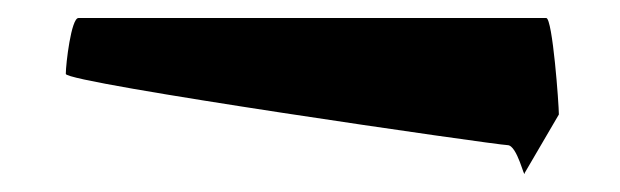

<svg xmlns="http://www.w3.org/2000/svg" viewBox="-20 -380 688 213"><path d="M53 -298C53 -288 532 -219 543 -219C554 -219 562 -180 562 -188L600 -253C600 -264 593 -360 586 -360H67C59 -360 53 -309 53 -298Z"/></svg>

Font: Ampere
Style: SCExt
Weight: 400
Version: Version 1